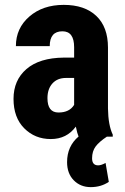

<svg xmlns="http://www.w3.org/2000/svg" viewBox="-20 -558 511 784"><path d="M173.8 -157.2Q173.8 -98.6 218.8 -98.6Q263.7 -98.6 282.7 -129.9V-239.7H249.5Q214.4 -239.7 194.1 -217.3Q173.8 -194.8 173.8 -157.2ZM282.7 -365.2Q282.7 -430.2 234.9 -430.2Q183.1 -430.2 183.1 -369.6H44.9Q44.9 -442.9 99.9 -490.5Q154.8 -538.1 240.2 -538.1Q325.7 -538.1 373.3 -492.9Q420.9 -447.8 420.9 -363.8V-115.2Q421.9 -46.9 440.4 -8.3V0H416.5Q385.3 20.5 370.6 40Q356 59.6 356 88.4Q356 117.2 380.9 117.2Q393.1 117.2 411.1 107.4L424.3 184.6Q392.6 206.1 350.6 206.1Q308.6 206.1 281.2 178.2Q253.9 150.4 253.9 104Q253.9 39.1 300.8 -0.5Q295.9 -11.2 289.6 -41Q252.4 9.8 187.5 9.8Q122.6 9.8 78.9 -34.2Q35.2 -78.1 35.2 -154.3Q35.2 -230.5 88.1 -276.1Q141.1 -321.8 240.7 -322.8H282.7Z"/></svg>

Font: RobotoCondensed-Bold
Style: Bold
Weight: 700
Designer: Google
Version: Version 2.001240; 2014